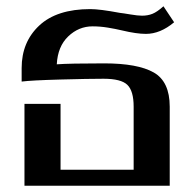

<svg xmlns="http://www.w3.org/2000/svg" viewBox="-20 -592 621 612"><path d="M58 -261H173V-51H406V-252Q406 -302 386 -321.5Q366 -341 310 -341Q263 -341 171.5 -338.5Q80 -336 49 -332V-375Q49 -458 105 -510.5Q161 -563 268 -563Q298 -563 362 -551Q372 -550 395.5 -546Q419 -542 433 -542Q451 -542 466 -548Q481 -554 501 -572L535 -521Q491 -484 445 -484Q415 -484 369 -495Q348 -500 323.5 -504Q299 -508 275 -508Q231 -508 197.5 -476Q164 -444 161 -387Q201 -390 312 -390Q419 -390 470 -361Q521 -332 521 -252V0H58Z"/></svg>

Font: Taviraj Medium
Style: Regular
Weight: 500
Designer: Katatrad Team
Foundry: CadsonDemak
Version: Version 1.001